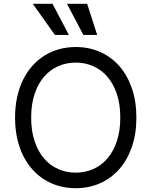

<svg xmlns="http://www.w3.org/2000/svg" viewBox="-20 -986 801 1016"><path d="M701.7 -363.6Q701.7 -277.3 677.7 -208.3Q653.8 -139.2 611 -90.7Q568.2 -42.3 509.4 -16.2Q450.6 9.9 380.7 9.9Q334.2 9.9 292.3 -1.8Q250.4 -13.5 214.7 -35.9Q179 -58.2 150.4 -90.6Q121.8 -122.9 101.6 -164.4Q81.3 -206 70.5 -256Q59.7 -306.1 59.7 -363.6Q59.7 -421.2 70.5 -471.2Q81.3 -521.3 101.6 -562.9Q121.8 -604.4 150.4 -636.7Q179 -669 214.7 -691.4Q250.4 -713.8 292.3 -725.5Q334.2 -737.2 380.7 -737.2Q450.6 -737.2 509.4 -711.3Q568.2 -685.4 611 -636.9Q653.8 -588.4 677.7 -519.2Q701.7 -449.9 701.7 -363.6ZM616.5 -363.6Q616.5 -434.7 598.2 -489Q579.9 -543.3 548.1 -580.1Q516.3 -616.8 473.4 -635.8Q430.4 -654.8 380.7 -654.8Q331.3 -654.8 288.2 -635.8Q245 -616.8 213.2 -580.1Q181.5 -543.3 163.2 -489Q144.9 -434.7 144.9 -363.6Q144.9 -293 163.2 -238.5Q181.5 -183.9 213.2 -147.2Q245 -110.4 288.2 -91.4Q331.3 -72.4 380.7 -72.4Q430.4 -72.4 473.4 -91.4Q516.3 -110.4 548.1 -147.2Q579.9 -183.9 598.2 -238.5Q616.5 -293 616.5 -363.6ZM334.5 -965.9H441.1L494.3 -801.1H421.2ZM153.4 -965.9H257.8L344.5 -801.1H270.6Z"/></svg>

Font: Fast_Sans-Dotted
Style: Regular
Weight: 400
Version: Version 3.018